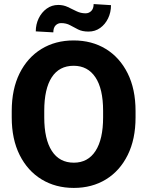

<svg xmlns="http://www.w3.org/2000/svg" viewBox="-20 -921 730 951"><path d="M651.4 -371.1V-339.4Q651.4 -231.4 612.5 -153.1Q573.7 -74.7 504.9 -32.5Q436 9.8 345.7 9.8Q255.4 9.8 186 -32.5Q116.7 -74.7 77.4 -153.1Q38.1 -231.4 38.1 -339.4V-371.1Q38.1 -479.5 77.1 -557.9Q116.2 -636.2 185.3 -678.5Q254.4 -720.7 344.7 -720.7Q435.1 -720.7 504.2 -678.5Q573.2 -636.2 612.3 -557.9Q651.4 -479.5 651.4 -371.1ZM490.7 -339.4V-372.1Q490.7 -481 452.6 -538.1Q414.6 -595.2 344.7 -595.2Q273.4 -595.2 236.3 -538.1Q199.2 -481 199.2 -372.1V-339.4Q199.2 -231.4 236.8 -173.3Q274.4 -115.2 345.7 -115.2Q415.5 -115.2 453.1 -173.3Q490.7 -231.4 490.7 -339.4ZM443.8 -900.9 529.8 -895.5Q529.8 -859.9 515.4 -830.1Q501 -800.3 476.1 -782.5Q451.2 -764.6 418.5 -764.6Q387.7 -764.6 366.9 -775.1Q346.2 -785.6 327.1 -796.1Q308.1 -806.6 282.7 -806.6Q266.6 -806.6 255.4 -795.2Q244.1 -783.7 244.1 -760.7L157.2 -765.6Q157.2 -800.3 171.6 -830.1Q186 -859.9 211.2 -878.2Q236.3 -896.5 268.6 -896.5Q294.4 -896.5 315.9 -886.2Q337.4 -876 358.6 -865.5Q379.9 -855 403.8 -855Q420.4 -855 432.1 -866.7Q443.8 -878.4 443.8 -900.9Z"/></svg>

Font: Vazirmatn RD UI ExtraBold
Style: Regular
Weight: 800
Designer: Saber Rastikerdar
Foundry: Saber Rastikerdar
Version: Version 33.003